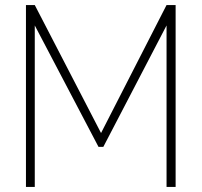

<svg xmlns="http://www.w3.org/2000/svg" viewBox="-20 -742 803 762"><path d="M677 0H641V-641L390 -159H371L118 -641V0H83V-722H118L381 -214L641 -722H677Z"/></svg>

Font: SUIT Variable
Style: Regular
Weight: 400
Designer: Sunn Youn; Korean Glyphs from Source Han Sans (Sandoll Communications; Soo-young Jang, Joo-yeon Kang)
Foundry: Sunn
Version: Version 1.150;FEAKit 1.0